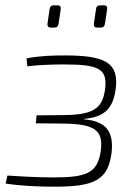

<svg xmlns="http://www.w3.org/2000/svg" viewBox="-20 -697 527 724"><path d="M196 -677H183C173 -677 168 -672 167 -662L159 -608C158 -597 163 -593 172 -593H184C195 -593 199 -597 201 -609L209 -662C210 -672 207 -677 196 -677ZM371 -677H358C348 -677 343 -672 342 -662L334 -608C333 -597 337 -593 347 -593H359C370 -593 374 -597 376 -609L384 -662C385 -672 382 -677 371 -677ZM224 -488C185 -488 132 -487 80 -477L83 -447C113 -451 169 -454 220 -454C351 -454 387 -439 376 -359C366 -285 328 -264 218 -263L118 -262L115 -232L216 -231C333 -230 371 -209 360 -128C348 -45 308 -28 182 -28C113 -28 37 -33 8 -35L1 -5C55 4 128 7 184 7C332 7 386 -16 400 -116C411 -199 382 -240 297 -247L299 -249C379 -256 406 -293 416 -359C430 -461 377 -488 224 -488Z"/></svg>

Font: Exo 2 Extra Light
Style: Italic
Weight: 250
Italic angle: -8°
Designer: Natanael Gama
Version: Version 1.001;PS 001.001;hotconv 1.0.88;makeotf.lib2.5.64775